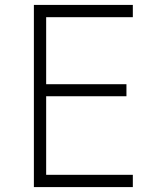

<svg xmlns="http://www.w3.org/2000/svg" viewBox="-20 -776 623 782"><path d="M118 -756H521V-706H168V-433H495V-384H168V-64H521V-14H118Z"/></svg>

Font: Leon Sans
Style: Light
Weight: 300
Designer: Jongmin Kim
Version: Version 1.2